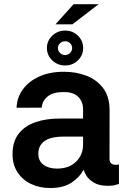

<svg xmlns="http://www.w3.org/2000/svg" viewBox="-20 -901 615 931"><path d="M223.4 10.7Q171.5 10.7 130.1 -9.2Q88.8 -29.1 64.8 -65.9Q40.8 -102.6 40.8 -153.4Q40.8 -214.1 70.3 -252.3Q99.8 -290.5 152.2 -308.6Q204.5 -326.7 273.1 -326.3H382.8V-370.7Q382.8 -408.7 358.8 -432Q334.9 -455.3 289.8 -454.5Q237.6 -455.3 210.8 -432.9Q183.9 -410.5 182.5 -378.9L60.4 -378.6Q62.1 -428.6 91.1 -468Q120 -507.5 171.2 -530.4Q222.3 -553.3 289.8 -552.9Q347.7 -553.3 398.3 -534.1Q448.9 -514.9 480.3 -473.5Q511.7 -432.2 511.4 -365.4L511 -130.7Q511 -110.1 525.2 -104.8Q539.4 -99.4 554.7 -103.3H556.8V-9.2Q554.3 -9.2 541.4 -4.6Q528.4 0 503.2 0Q460.6 0 435.4 -15.4Q410.2 -30.9 399 -48.8Q387.8 -66.8 387.8 -74.6V-75.3H383.5Q366.5 -41.9 327.1 -15.6Q287.6 10.7 223.4 10.7ZM256.4 -83.5Q314.6 -83.5 348.7 -116.8Q382.8 -150.2 382.8 -200.3V-238.6H289.8Q224.8 -238.6 195.3 -216.6Q165.8 -194.6 165.8 -155.9Q165.8 -120.4 191.1 -101.9Q216.3 -83.5 256.4 -83.5ZM295.5 -583.5Q259.6 -583.5 233.5 -608.3Q207.4 -633.2 207.4 -668.3Q207.4 -703.1 233.5 -728Q259.6 -752.8 295.5 -752.8Q332.4 -752.8 357.8 -728Q383.2 -703.1 383.2 -668.3Q383.2 -633.2 357.8 -608.3Q332.4 -583.5 295.5 -583.5ZM248.9 -783 337 -880.7H458.1L331 -783ZM295.5 -634.2Q310.4 -634.2 320.1 -644.4Q329.9 -654.5 329.9 -668.3Q329.9 -681.1 320.1 -691.1Q310.4 -701 295.5 -701Q281.2 -701 271 -691.1Q260.7 -681.1 260.7 -668.3Q260.7 -654.5 271 -644.4Q281.2 -634.2 295.5 -634.2Z"/></svg>

Font: Inter Zeller Semi Bold
Style: Regular
Weight: 600
Designer: Rasmus Andersson; Joe Bland
Foundry: zeller
Version: Version 3.015;git-dec3a8cb1